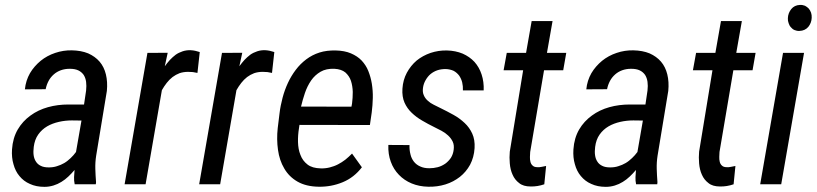

<svg xmlns="http://www.w3.org/2000/svg" viewBox="-20 -741 3286 772"><path d="M280.3 0H365.2L366.2 -8.3C364.7 -26.9 363.8 -44.9 363.3 -62C362.8 -79.1 363.8 -96.7 366.7 -115.2L409.7 -375.5C412.1 -399.9 410.6 -421.9 405.8 -441.9C400.9 -461.9 392.6 -479 380.4 -493.2C368.2 -507.3 353 -518.1 334.5 -526.4C315.4 -534.2 293.9 -538.1 269 -538.6C246.1 -539.1 223.6 -535.6 202.1 -528.3C180.2 -521 160.6 -510.3 143.6 -496.6C126.5 -482.4 111.8 -465.8 100.6 -446.8C89.4 -427.2 82.5 -405.8 80.1 -381.8L163.6 -382.3C166 -394.5 169.9 -405.3 175.3 -415.5C180.7 -425.8 188 -434.6 196.3 -441.9C204.6 -449.2 213.9 -454.6 224.6 -458.5C235.4 -462.4 247.1 -464.4 260.3 -464.4C274.4 -464.4 285.6 -462.4 294.9 -458C304.2 -453.6 311 -447.3 316.4 -439.9C321.3 -432.1 324.7 -422.9 326.2 -412.1C327.6 -401.4 327.6 -389.6 326.2 -377L317.9 -320.8H254.9C226.6 -320.8 199.2 -317.4 172.9 -310.1C146.5 -302.7 123 -291.5 102.5 -276.4C81.5 -261.2 64.5 -242.7 51.3 -220.2C38.1 -197.3 30.3 -170.9 28.3 -140.1C26.9 -118.7 28.8 -98.6 34.2 -80.6C39.1 -62.5 46.9 -46.4 58.1 -33.2C69.3 -19.5 83 -8.8 100.1 -1.5C116.7 6.3 136.2 10.3 158.7 10.3C171.4 10.3 183.6 8.3 194.8 4.9C206.1 1.5 216.8 -3.4 227.1 -9.8C236.8 -15.6 246.1 -22.9 254.9 -31.2C263.7 -39.6 272 -48.3 279.8 -57.6C278.8 -47.9 278.3 -38.1 277.8 -28.8C277.3 -19.5 278.3 -9.8 280.3 0ZM176.3 -67.9C163.1 -67.9 152.3 -69.8 144 -74.2C135.7 -78.1 128.9 -84 124.5 -91.3C119.6 -98.6 116.7 -106.9 115.2 -117.2C113.8 -127.4 114.3 -138.2 115.7 -150.4C118.2 -169.9 124 -186.5 133.8 -200.2C143.1 -213.4 155.3 -224.6 169.4 -232.9C183.6 -241.2 199.7 -247.1 216.8 -251C233.9 -254.9 251.5 -256.8 269 -256.8L307.6 -256.3L285.6 -129.9C279.3 -121.1 272 -112.8 264.2 -105.5C255.9 -97.7 247.6 -90.8 238.3 -85.4C229 -80.1 219.2 -75.7 209 -72.8C198.7 -69.3 187.5 -67.9 176.3 -67.9Z M773.9 -447.8 783.2 -531.7C777.3 -533.2 771.5 -535.2 765.6 -536.6C759.8 -538.1 753.4 -538.6 747.1 -539.1C735.4 -539.6 724.6 -538.1 714.4 -534.7C704.1 -531.2 694.8 -526.9 686.5 -521C678.2 -514.6 670.4 -507.8 663.1 -500C655.8 -491.7 648.9 -483.4 642.6 -474.6L654.3 -528.8L572.8 -528.3L481 0H565.4L630.9 -378.4C636.7 -388.7 643.1 -398.4 650.4 -407.7C657.2 -416.5 665 -424.3 673.8 -431.2C682.1 -437.5 691.9 -442.9 702.1 -446.8C712.4 -450.2 723.6 -452.1 736.3 -452.1C742.7 -452.1 749 -451.7 755.4 -451.2C761.7 -450.2 767.6 -449.2 773.9 -447.8Z M1073.7 -447.8 1083 -531.7C1077.1 -533.2 1071.3 -535.2 1065.4 -536.6C1059.6 -538.1 1053.2 -538.6 1046.9 -539.1C1035.2 -539.6 1024.4 -538.1 1014.2 -534.7C1003.9 -531.2 994.6 -526.9 986.3 -521C978 -514.6 970.2 -507.8 962.9 -500C955.6 -491.7 948.7 -483.4 942.4 -474.6L954.1 -528.8L872.6 -528.3L780.8 0H865.2L930.7 -378.4C936.5 -388.7 942.9 -398.4 950.2 -407.7C957 -416.5 964.8 -424.3 973.6 -431.2C981.9 -437.5 991.7 -442.9 1002 -446.8C1012.2 -450.2 1023.4 -452.1 1036.1 -452.1C1042.5 -452.1 1048.8 -451.7 1055.2 -451.2C1061.5 -450.2 1067.4 -449.2 1073.7 -447.8Z M1261.7 9.8C1295.4 10.3 1327.1 4.4 1357.9 -8.3C1388.7 -21 1414.1 -41 1435.1 -68.4L1395.5 -123.5C1386.7 -114.7 1377.9 -106.4 1368.7 -99.1C1359.4 -91.8 1349.1 -85.4 1338.9 -80.1C1328.6 -74.7 1317.4 -70.8 1306.2 -67.9C1294.4 -64.9 1282.2 -63.5 1269.5 -64C1247.1 -64.5 1229.5 -69.3 1216.3 -79.6C1203.1 -89.8 1193.8 -102.5 1188 -118.2C1181.6 -133.8 1178.7 -150.9 1178.2 -169.9C1177.7 -188.5 1179.2 -207 1182.1 -225.1L1184.1 -238.8L1467.3 -238.3L1474.6 -288.6C1477.1 -307.6 1478.5 -327.1 1479 -347.2C1479.5 -366.7 1478 -385.7 1475.1 -404.3C1472.2 -422.4 1467.3 -439.5 1460.9 -455.6C1454.6 -471.7 1445.3 -485.4 1434.1 -497.6C1422.4 -509.8 1408.2 -519 1391.1 -526.4C1374 -533.7 1353.5 -537.6 1330.1 -538.1C1306.2 -538.6 1284.2 -536.1 1264.6 -529.8C1244.6 -523.4 1227.1 -514.2 1211.4 -502.4C1195.3 -490.2 1181.6 -476.6 1169.4 -460.4C1157.2 -444.3 1146.5 -426.8 1137.7 -407.7C1128.9 -388.7 1121.6 -368.7 1116.2 -348.1C1110.8 -327.1 1106.4 -306.6 1104 -285.6L1096.7 -226.1C1093.3 -195.8 1093.8 -166.5 1097.7 -138.7C1101.6 -110.4 1109.9 -85.4 1123 -63.5C1135.7 -41.5 1153.3 -23.9 1176.3 -10.7C1199.2 2.4 1227.5 9.3 1261.7 9.8ZM1324.7 -464.4C1343.3 -463.4 1357.9 -458.5 1368.7 -449.7C1378.9 -440.4 1386.7 -429.2 1391.1 -416C1395.5 -402.3 1397.9 -387.7 1398.4 -371.6C1398.4 -355.5 1397.5 -339.8 1395.5 -324.7L1393.1 -312L1190.4 -312.5C1194.8 -330.6 1199.7 -348.6 1206.1 -367.2C1212.4 -385.7 1220.7 -402.3 1231 -417.5C1241.2 -432.1 1253.9 -443.8 1269 -452.6C1284.2 -461.4 1302.7 -465.3 1324.7 -464.4Z M1804.2 -139.2C1802.7 -126.5 1798.8 -115.7 1793 -106.4C1786.6 -97.2 1779.3 -89.4 1770.5 -83C1761.2 -76.7 1751.5 -71.8 1740.2 -68.8C1729 -65.9 1717.8 -64.5 1706.1 -64.5C1691.9 -64.5 1679.7 -66.9 1669.4 -71.8C1659.2 -76.2 1650.4 -83 1644 -91.3C1637.7 -99.6 1632.8 -109.4 1630.4 -120.6C1627.4 -131.8 1626 -144.5 1626.5 -157.7L1541.5 -158.2C1540.5 -133.3 1543.9 -110.8 1551.3 -90.8C1558.6 -70.3 1569.8 -52.7 1584 -38.1C1598.1 -23.4 1615.2 -11.7 1635.3 -3.4C1655.3 4.9 1677.7 9.3 1702.1 9.8C1726.1 10.3 1749 7.3 1771 0.5C1793 -6.3 1812 -16.6 1829.1 -29.8C1845.7 -43 1859.4 -59.1 1870.1 -78.6C1880.4 -98.1 1886.7 -120.6 1888.2 -145.5C1889.6 -168 1886.2 -187.5 1878.9 -203.6C1871.6 -219.7 1861.3 -234.4 1848.1 -246.6C1835 -258.8 1820.3 -270 1803.2 -279.3C1786.1 -288.6 1769 -297.9 1751.5 -306.2C1742.2 -310.5 1733.4 -314.9 1724.1 -319.8C1714.8 -324.2 1707 -329.6 1700.2 -335.9C1692.9 -342.3 1687.5 -349.6 1684.1 -357.9C1680.2 -366.2 1679.2 -376 1680.7 -387.2C1682.1 -398.9 1686 -409.7 1691.4 -418.9C1696.8 -428.2 1703.1 -436.5 1711.4 -443.4C1719.2 -449.7 1728.5 -455.1 1738.8 -458.5C1749 -461.9 1760.3 -463.4 1772 -463.4C1784.2 -462.9 1794.9 -460.4 1804.2 -456.1C1813 -451.2 1820.3 -444.8 1826.2 -437C1831.5 -429.2 1835.9 -419.9 1838.4 -409.7C1840.8 -399.4 1841.8 -388.7 1841.3 -377.4H1924.8C1925.8 -400.4 1922.9 -421.9 1916.5 -441.4C1910.2 -460.9 1900.4 -478 1887.7 -492.2C1874.5 -506.3 1858.9 -517.1 1840.3 -525.4C1821.3 -533.2 1800.3 -537.6 1776.9 -538.1C1753.9 -538.6 1732.4 -535.2 1711.4 -528.3C1690.4 -521 1671.4 -510.7 1655.3 -497.6C1639.2 -483.9 1626 -467.3 1615.7 -448.2C1605.5 -429.2 1599.6 -407.7 1598.1 -384.3C1596.7 -362.8 1599.6 -344.2 1606.4 -328.6C1613.3 -313 1623 -299.3 1635.3 -287.6C1647.5 -275.9 1661.1 -265.6 1677.2 -256.3C1692.9 -247.1 1709 -238.3 1726.1 -230C1735.4 -225.6 1744.6 -220.7 1754.9 -215.3C1765.1 -210 1773.9 -203.6 1781.7 -196.3C1789.6 -189 1795.9 -180.7 1800.3 -171.4C1804.7 -162.1 1805.7 -151.4 1804.2 -139.2Z M2179.2 -528.3 2201.7 -656.2H2117.7L2095.2 -528.3H2017.6L2004.9 -458.5H2083.5L2029.8 -131.3C2028.3 -116.2 2028.3 -100.1 2029.8 -84C2031.2 -67.4 2034.7 -52.2 2041 -38.6C2046.9 -24.9 2055.7 -13.7 2067.4 -4.9C2078.6 4.4 2094.2 8.8 2113.3 8.8C2131.8 9.3 2150.4 6.3 2168.5 0L2175.8 -73.7C2170.4 -72.3 2164.6 -71.3 2158.7 -70.3C2152.3 -68.8 2146.5 -68.4 2140.6 -68.8C2132.3 -68.8 2126 -70.8 2121.6 -75.2C2117.2 -79.1 2114.3 -84 2112.8 -90.3C2111.3 -96.7 2110.4 -103 2110.8 -110.4C2110.8 -117.2 2111.3 -123.5 2111.8 -129.9L2167.5 -458.5H2244.6L2256.8 -528.3Z M2537.6 0H2622.6L2623.5 -8.3C2622.1 -26.9 2621.1 -44.9 2620.6 -62C2620.1 -79.1 2621.1 -96.7 2624 -115.2L2667 -375.5C2669.4 -399.9 2668 -421.9 2663.1 -441.9C2658.2 -461.9 2649.9 -479 2637.7 -493.2C2625.5 -507.3 2610.4 -518.1 2591.8 -526.4C2572.8 -534.2 2551.3 -538.1 2526.4 -538.6C2503.4 -539.1 2481 -535.6 2459.5 -528.3C2437.5 -521 2418 -510.3 2400.9 -496.6C2383.8 -482.4 2369.1 -465.8 2357.9 -446.8C2346.7 -427.2 2339.8 -405.8 2337.4 -381.8L2420.9 -382.3C2423.3 -394.5 2427.2 -405.3 2432.6 -415.5C2438 -425.8 2445.3 -434.6 2453.6 -441.9C2461.9 -449.2 2471.2 -454.6 2481.9 -458.5C2492.7 -462.4 2504.4 -464.4 2517.6 -464.4C2531.7 -464.4 2543 -462.4 2552.2 -458C2561.5 -453.6 2568.4 -447.3 2573.7 -439.9C2578.6 -432.1 2582 -422.9 2583.5 -412.1C2585 -401.4 2585 -389.6 2583.5 -377L2575.2 -320.8H2512.2C2483.9 -320.8 2456.5 -317.4 2430.2 -310.1C2403.8 -302.7 2380.4 -291.5 2359.9 -276.4C2338.9 -261.2 2321.8 -242.7 2308.6 -220.2C2295.4 -197.3 2287.6 -170.9 2285.6 -140.1C2284.2 -118.7 2286.1 -98.6 2291.5 -80.6C2296.4 -62.5 2304.2 -46.4 2315.4 -33.2C2326.7 -19.5 2340.3 -8.8 2357.4 -1.5C2374 6.3 2393.6 10.3 2416 10.3C2428.7 10.3 2440.9 8.3 2452.1 4.9C2463.4 1.5 2474.1 -3.4 2484.4 -9.8C2494.1 -15.6 2503.4 -22.9 2512.2 -31.2C2521 -39.6 2529.3 -48.3 2537.1 -57.6C2536.1 -47.9 2535.6 -38.1 2535.2 -28.8C2534.7 -19.5 2535.6 -9.8 2537.6 0ZM2433.6 -67.9C2420.4 -67.9 2409.7 -69.8 2401.4 -74.2C2393.1 -78.1 2386.2 -84 2381.8 -91.3C2377 -98.6 2374 -106.9 2372.6 -117.2C2371.1 -127.4 2371.6 -138.2 2373 -150.4C2375.5 -169.9 2381.3 -186.5 2391.1 -200.2C2400.4 -213.4 2412.6 -224.6 2426.8 -232.9C2440.9 -241.2 2457 -247.1 2474.1 -251C2491.2 -254.9 2508.8 -256.8 2526.4 -256.8L2564.9 -256.3L2543 -129.9C2536.6 -121.1 2529.3 -112.8 2521.5 -105.5C2513.2 -97.7 2504.9 -90.8 2495.6 -85.4C2486.3 -80.1 2476.6 -75.7 2466.3 -72.8C2456.1 -69.3 2444.8 -67.9 2433.6 -67.9Z M2940.4 -528.3 2962.9 -656.2H2878.9L2856.4 -528.3H2778.8L2766.1 -458.5H2844.7L2791 -131.3C2789.6 -116.2 2789.6 -100.1 2791 -84C2792.5 -67.4 2795.9 -52.2 2802.2 -38.6C2808.1 -24.9 2816.9 -13.7 2828.6 -4.9C2839.8 4.4 2855.5 8.8 2874.5 8.8C2893.1 9.3 2911.6 6.3 2929.7 0L2937 -73.7C2931.6 -72.3 2925.8 -71.3 2919.9 -70.3C2913.6 -68.8 2907.7 -68.4 2901.9 -68.8C2893.6 -68.8 2887.2 -70.8 2882.8 -75.2C2878.4 -79.1 2875.5 -84 2874 -90.3C2872.6 -96.7 2871.6 -103 2872.1 -110.4C2872.1 -117.2 2872.6 -123.5 2873 -129.9L2928.7 -458.5H3005.9L3018.1 -528.3Z M3147.9 -668C3147.5 -660.6 3148.4 -654.3 3150.9 -647.9C3152.8 -641.6 3155.8 -635.7 3160.2 -631.3C3164.1 -626.5 3168.9 -622.6 3174.8 -620.1C3180.7 -617.7 3187.5 -616.2 3194.8 -616.7C3209.5 -617.2 3221.2 -622.6 3230 -632.8C3238.3 -643.1 3243.2 -655.3 3243.7 -669.4C3244.1 -676.8 3243.2 -683.6 3241.2 -689.9C3238.8 -696.3 3235.8 -701.7 3231.9 -706.5C3227.5 -710.9 3222.7 -714.8 3216.8 -717.8C3210.4 -720.2 3203.6 -721.7 3196.3 -721.2C3181.6 -720.7 3169.9 -714.8 3161.6 -704.6C3153.3 -694.3 3148.4 -682.1 3147.9 -668ZM3036.6 0H3121.1L3212.9 -528.3H3128.4Z"/></svg>

Font: Roboto Condensed
Style: Italic
Weight: 400
Designer: Google
Version: Version 1.000;PS 001.000;hotconv 1.0.88;makeotf.lib2.5.64775